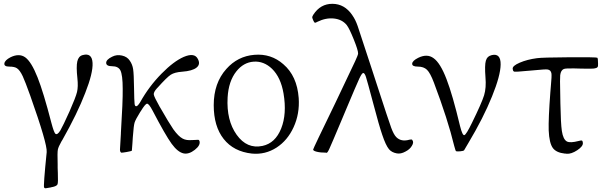

<svg xmlns="http://www.w3.org/2000/svg" viewBox="-20 -808 3247 1026"><path d="M223.6 198.2Q227.5 198.2 252 193.4Q253.9 192.4 254.9 192.4Q258.8 191.4 264.6 190.4Q284.2 185.5 287.6 176.3Q291 167 289.1 116.2Q288.1 98.6 288.1 88.9Q288.1 82 288.1 69.3Q286.1 6.8 289.1 -8.3Q292 -23.4 308.6 -52.7Q311.5 -57.6 313.5 -60.5Q393.6 -202.1 435.5 -311.5Q477.5 -418 474.6 -471.7Q471.7 -527.3 421.9 -513.7Q399.4 -507.8 393.1 -480Q386.7 -452.1 393.6 -389.6Q398.4 -344.7 391.6 -316.4Q384.8 -288.1 351.6 -212.9Q316.4 -134.8 302.7 -111.3Q286.1 -84 275.4 -93.8Q267.6 -102.5 254.9 -150.4Q211.9 -316.4 180.7 -394.5Q147.5 -478.5 114.3 -502Q82 -524.4 36.1 -502Q5.9 -486.3 3.4 -469.2Q1 -452.1 29.3 -452.1Q57.6 -452.1 70.3 -443.4Q85.9 -433.6 101.6 -400.4Q114.3 -373 141.6 -296.9Q233.4 -38.1 229.5 4.9Q210.9 188.5 215.8 194.3Q218.8 198.2 223.6 198.2Z M1045.9 -54.7Q1043.9 -60.5 1039.6 -61Q1035.2 -61.5 1009.8 -59.6H1007.8Q975.6 -56.6 956.1 -67.4Q933.6 -79.1 906.2 -117.2Q882.8 -151.4 835.9 -233.4Q835 -234.4 834 -236.3Q803.7 -290 801.8 -302.7Q799.8 -315.4 819.3 -336.9Q821.3 -338.9 822.3 -339.8Q872.1 -395.5 892.6 -408.7Q913.1 -421.9 953.1 -424.8Q1007.8 -428.7 1030.3 -446.8Q1052.7 -464.8 1037.1 -493.2Q1019.5 -528.3 961.9 -503.9Q908.2 -480.5 843.8 -415Q776.4 -346.7 729.5 -262.7Q715.8 -240.2 708 -240.2Q700.2 -240.2 699.2 -253.9Q697.3 -268.6 696.3 -336.9Q695.3 -413.1 691.4 -438.5Q687.5 -463.9 673.8 -483.4Q660.2 -504.9 631.8 -511.2Q603.5 -517.6 579.1 -504.9Q546.9 -489.3 547.4 -471.7Q547.9 -454.1 579.1 -454.1Q611.3 -454.1 623 -432.6Q635.7 -408.2 635.7 -333Q636.7 -267.6 626 -97.7Q626 -96.7 626 -93.8Q621.1 -21.5 621.1 -8.8Q621.1 3.9 627.9 7.8Q630.9 8.8 656.2 4.4Q681.6 0 684.6 -2.9L687.5 -40Q688.5 -60.5 689.5 -71.3Q689.5 -75.2 690.4 -82Q694.3 -136.7 699.2 -152.8Q704.1 -168.9 729.5 -210Q731.4 -212.9 732.4 -213.9Q755.9 -252.9 765.6 -253.9Q775.4 -254.9 794.9 -217.8Q864.3 -85 897 -40Q929.7 4.9 960.9 11.7Q989.3 17.6 1021 -7.3Q1052.7 -32.2 1045.9 -54.7Z M1458 -19.5Q1516.6 -57.6 1548.8 -127.9Q1582 -200.2 1576.2 -284.2Q1567.4 -402.3 1494.1 -464.8Q1428.7 -522.5 1339.4 -515.1Q1250 -507.8 1189.5 -439.5Q1122.1 -364.3 1122.1 -246.1Q1122.1 -132.8 1175.3 -65.4Q1228.5 2 1326.2 12.7Q1397.5 19.5 1458 -19.5ZM1196.3 -287.1Q1201.2 -374 1243.2 -426.8Q1281.2 -474.6 1335.4 -478.5Q1389.6 -482.4 1433.6 -440.4Q1480.5 -394.5 1495.1 -308.6Q1513.7 -199.2 1482.4 -121.1Q1451.2 -43 1382.8 -28.3Q1299.8 -10.7 1244.6 -87.9Q1189.5 -165 1196.3 -287.1Z M2146.5 2Q2169.9 -9.8 2180.7 -28.3Q2193.4 -47.9 2182.6 -60.5Q2179.7 -64.5 2168 -61.5Q2124 -48.8 2097.7 -75.2Q2084 -88.9 2070.8 -124.5Q2057.6 -160.2 1993.2 -358.4Q1984.4 -385.7 1979.5 -400.4Q1973.6 -417 1963.9 -448.2Q1903.3 -634.8 1891.1 -669.4Q1878.9 -704.1 1863.3 -725.6L1862.3 -727.5Q1821.3 -787.1 1756.8 -787.6Q1692.4 -788.1 1654.3 -729.5Q1648.4 -719.7 1648.4 -715.8Q1648.4 -711.9 1654.3 -698.2Q1659.2 -687.5 1662.6 -686.5Q1666 -685.5 1675.8 -691.4Q1721.7 -713.9 1765.1 -709Q1808.6 -704.1 1833 -673.8Q1846.7 -656.2 1870.1 -598.1Q1893.6 -540 1893.6 -522.5Q1893.6 -514.6 1877.9 -481Q1862.3 -447.3 1771.5 -256.8Q1653.3 -13.7 1653.3 -8.8Q1653.3 -2 1672.9 2.9Q1692.4 7.8 1722.7 7.8Q1723.6 7.8 1724.6 8.8Q1729.5 9.8 1739.7 -12.2Q1750 -34.2 1806.6 -168.9Q1819.3 -200.2 1827.1 -217.8Q1885.7 -357.4 1899.9 -387.7Q1914.1 -418 1920.9 -418Q1928.7 -418 1935.5 -397Q1942.4 -376 1974.6 -254.9Q2005.9 -135.7 2022.5 -87.9Q2041 -32.2 2058.6 -10.7Q2073.2 6.8 2100.6 11.7Q2122.1 15.6 2146.5 2Z M2460 -4.9 2469.7 -21.5Q2477.5 -35.2 2482.4 -43Q2563.5 -178.7 2609.4 -293Q2654.3 -403.3 2655.3 -462.9Q2656.2 -524.4 2608.4 -513.7Q2583 -507.8 2576.2 -483.4Q2569.3 -459 2574.2 -395.5Q2579.1 -338.9 2566.9 -298.8Q2554.7 -258.8 2502 -151.4Q2471.7 -88.9 2461.4 -85.9Q2451.2 -83 2438.5 -133.8Q2398.4 -301.8 2366.2 -384.8Q2333 -471.7 2296.9 -497.1Q2262.7 -522.5 2214.8 -499Q2183.6 -483.4 2182.6 -467.8Q2181.6 -452.1 2212.9 -452.1Q2244.1 -452.1 2261.7 -435.1Q2279.3 -418 2298.8 -366.2Q2373 -169.9 2407.2 -28.3Q2414.1 -2 2417 0Q2422.9 2 2439.5 0.5Q2456.1 -1 2460 -4.9Z M3094.7 -44.9Q3093.8 -54.7 3089.8 -56.6Q3085.9 -58.6 3072.3 -54.7Q3027.3 -43 3009.8 -51.8Q2989.3 -62.5 2982.4 -108.4Q2976.6 -147.5 2974.6 -254.9Q2974.6 -277.3 2973.6 -315.4Q2971.7 -386.7 2973.6 -406.2Q2976.6 -432.6 2993.2 -439.5Q3004.9 -443.4 3047.9 -442.4Q3071.3 -441.4 3085 -441.4Q3135.7 -440.4 3149.4 -441.4Q3168.9 -443.4 3172.9 -449.2Q3176.8 -453.1 3175.8 -468.8Q3175.8 -496.1 3171.9 -499.5Q3168 -502.9 3021.5 -502Q2875 -501 2849.6 -497.1Q2796.9 -490.2 2757.3 -473.1Q2717.8 -456.1 2719.7 -440.4Q2719.7 -438.5 2720.7 -435.5Q2721.7 -425.8 2730.5 -424.8Q2739.3 -423.8 2790 -428.7Q2805.7 -429.7 2814.5 -430.7Q2827.1 -431.6 2847.7 -433.6Q2894.5 -438.5 2907.2 -436.5Q2923.8 -433.6 2926.8 -415Q2928.7 -401.4 2923.8 -349.6Q2921.9 -327.1 2920.9 -314.5Q2910.2 -173.8 2912.1 -111.3Q2915 -43 2934.6 -16.6Q2953.1 7.8 2998 12.7Q3005.9 12.7 3007.8 13.7Q3033.2 15.6 3064.9 -5.4Q3096.7 -26.4 3094.7 -44.9Z"/></svg>

Font: Bpmf GenWan Min R
Style: R
Weight: 400
Foundry: But Ko
Version: Version 1.320